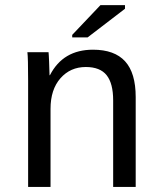

<svg xmlns="http://www.w3.org/2000/svg" viewBox="-20 -733 640 753"><path d="M423.8 0V-339.4Q423.8 -405.8 398.2 -438Q372.6 -470.2 316.4 -470.2Q255.9 -470.2 217 -426Q178.2 -381.8 178.2 -306.2V0H90.3V-415.5Q90.3 -507.8 87.4 -528.3H170.4Q170.9 -525.9 171.4 -515.1Q171.9 -504.4 172.6 -490.5Q173.3 -476.6 174.3 -438H175.8Q227.1 -538.1 344.7 -538.1Q429.2 -538.1 470.7 -492.4Q512.2 -446.8 512.2 -352.1V0ZM263.2 -586.4V-596.2L374 -712.9H470.2V-698.7L323.7 -586.4Z"/></svg>

Font: Courier New
Style: Regular
Weight: 400
Designer: Steve Matteson
Foundry: Ascender Corporation
Version: Version 2.00.3